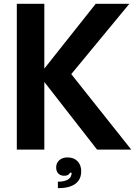

<svg xmlns="http://www.w3.org/2000/svg" viewBox="-20 -783 710 1005"><path d="M212 0H68V-763H212V-424L481 -763H657L353 -395L667 0H488L212 -354ZM283 168Q313 168 331.5 159Q350 150 353 134Q355 131 355 121H346Q340 137 316 137Q297 137 285.5 125.5Q274 114 274 93Q274 70 290.5 55.5Q307 41 333 41Q367 41 386 61Q405 81 405 113Q405 157 374 179.5Q343 202 283 202Z"/></svg>

Font: Open Sauce One
Style: Bold
Weight: 700
Designer: Alfredo Marco Pradil
Foundry: Creative Sauce Fz LLC
Version: Version 1.477